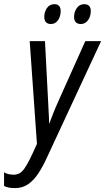

<svg xmlns="http://www.w3.org/2000/svg" viewBox="-61 -916 517 944"><path d="M12.7 8.8Q-5.4 8.8 -18.3 6.1Q-31.2 3.4 -41 -1.5V-68.8Q-31.2 -62.5 -18.6 -59.8Q-5.9 -57.1 5.9 -57.1Q21.5 -57.1 33.9 -63.5Q46.4 -69.8 58.3 -86.4Q70.3 -103 85.2 -132.6Q100.1 -162.1 120.6 -208.5L85 -713.9H160.2L175.8 -413.1Q176.8 -396.5 177.7 -376.2Q178.7 -356 179.7 -337.4Q180.7 -318.8 180.7 -306.6Q189.9 -331.1 200.4 -358.2Q210.9 -385.3 223.6 -413.1L358.4 -713.9H436L171.9 -146Q150.4 -98.1 127.4 -63.5Q104.5 -28.8 76.9 -10Q49.3 8.8 12.7 8.8ZM336.4 -797.9Q320.3 -797.9 311.8 -806.6Q303.2 -815.4 303.2 -833Q303.2 -857.4 316.7 -876.5Q330.1 -895.5 353.5 -895.5Q368.7 -895.5 377 -887.2Q385.3 -878.9 385.3 -862.3Q385.3 -835 371.6 -816.4Q357.9 -797.9 336.4 -797.9ZM189.5 -797.9Q173.8 -797.9 165.3 -806.6Q156.7 -815.4 156.7 -833Q156.7 -857.4 169.9 -876.5Q183.1 -895.5 207 -895.5Q216.8 -895.5 223.4 -891.8Q230 -888.2 233.6 -880.9Q237.3 -873.5 237.3 -862.3Q237.3 -835 224.1 -816.4Q210.9 -797.9 189.5 -797.9Z"/></svg>

Font: Open Sans Condensed
Style: Italic
Weight: 400
Width: 3
Italic angle: -12°
Designer: Monotype Design Team
Foundry: Monotype Imaging Inc.
Version: Version 3.000